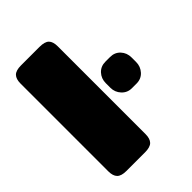

<svg xmlns="http://www.w3.org/2000/svg" viewBox="-199 -777 875 875"><g transform="rotate(-45 238.5 -340.0)"><path d="M35 -57V-623Q35 -652 48.5 -666Q62 -680 95 -680H214Q248 -680 261.5 -666.5Q275 -653 275 -623V-57Q275 -28 261.5 -14Q248 0 214 0H95Q62 0 48.5 -14Q35 -28 35 -57ZM311 -320V-349Q311 -379 330 -399.5Q349 -420 379 -420H409Q439 -420 458 -399.5Q477 -379 477 -349V-320Q477 -291 458 -270Q439 -249 409 -249H379Q350 -249 330.5 -270Q311 -291 311 -320Z"/></g></svg>

Font: Mitr
Style: Bold
Weight: 700
Designer: Thanarat Vachiruckul
Foundry: Cadson Demak
Version: Version 1.003